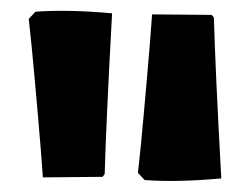

<svg xmlns="http://www.w3.org/2000/svg" viewBox="-20 -750 455 352"><path d="M44.9 -728.5Q105 -732.9 185.5 -725.6Q174.8 -531.2 171.9 -430.7L168 -425.8L58.6 -424.8Q55.7 -468.3 49.3 -540.8Q43 -613.3 38.1 -664.1L32.7 -715.3ZM245.1 -419.9Q305.2 -415.5 385.7 -422.9Q375 -617.2 372.1 -717.8L368.2 -722.7L258.8 -723.6Q255.9 -680.2 249.5 -607.7Q243.2 -535.2 238.3 -484.4L232.9 -433.1Z"/></svg>

Font: Noot
Style: Regular
Weight: 400
Designer: Amos Jerbi
Foundry: Amos Jerbi
Version: Version 1.000;PS 001.001;hotconv 1.0.56